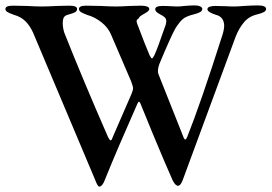

<svg xmlns="http://www.w3.org/2000/svg" viewBox="-20 -674 1004 710"><path d="M331 -11 102 -554Q90 -580 73.5 -596Q57 -612 32 -619Q15 -625 7.5 -629.5Q0 -634 0 -641Q0 -653 28 -653L79 -652Q115 -650 133 -650Q154 -650 192 -652L236 -653Q265 -653 265 -641Q265 -633 258 -629Q251 -625 233 -620Q220 -617 216 -609.5Q212 -602 212 -588Q212 -577 214.5 -565.5Q217 -554 219 -550Q286 -381 380 -166Q386 -155 389 -155Q393 -155 396 -165L466 -326Q472 -340 472 -348Q472 -354 465 -373L392 -543Q381 -571 356 -591Q331 -611 302 -619Q286 -625 279 -629.5Q272 -634 272 -641Q272 -653 298 -653L352 -652Q390 -650 409 -650Q426 -650 460 -652L501 -653Q515 -653 523.5 -650Q532 -647 532 -641Q532 -636 527 -632Q522 -628 513 -623Q511 -622 503 -617Q495 -612 492 -605Q485 -602 485 -595Q485 -593 487 -587Q521 -497 533 -470Q539 -458 542 -458Q545 -458 551 -470Q564 -499 583 -555L593 -583L595 -595Q595 -604 589.5 -609.5Q584 -615 572 -621Q570 -622 564.5 -625.5Q559 -629 556.5 -632.5Q554 -636 554 -640Q554 -652 581 -652Q598 -652 611 -651Q624 -650 635 -650Q646 -650 662 -652Q684 -654 699 -654Q712 -654 720 -650.5Q728 -647 728 -641Q728 -634 720.5 -629.5Q713 -625 697 -621Q668 -614 655.5 -603Q643 -592 628 -568Q610 -535 570 -439Q564 -423 564 -411Q564 -403 567 -397L660 -163Q663 -158 665 -158Q668 -158 672 -167Q721 -289 801 -540Q809 -563 809 -581Q807 -612 779 -619Q747 -629 747 -640Q747 -646 755 -649Q763 -652 776 -652L817 -651Q827 -650 847 -650Q858 -650 882 -652Q916 -654 933 -654Q964 -654 964 -641Q964 -634 956 -629.5Q948 -625 932 -621Q901 -614 882.5 -592Q864 -570 852 -540L656 -9Q648 13 638 13Q629 13 619 -6Q595 -59 546 -177L499 -292Q496 -298 494 -298Q491 -298 487 -288Q413 -121 369 -12Q359 16 347 16Q341 16 331 -11Z"/></svg>

Font: EB Garamond Medium
Style: Regular
Weight: 500
Designer: Georg Duffner and Octavio Pardo
Foundry: Georg Duffner
Version: Version 1.000